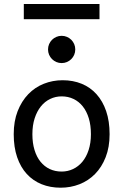

<svg xmlns="http://www.w3.org/2000/svg" viewBox="-20 -896 597 929"><path d="M136.7 -246.6Q136.7 -204.1 147 -170.4Q157.2 -136.7 176 -113.5Q194.8 -90.3 220.7 -78.1Q246.6 -65.9 278.3 -65.9Q307.6 -65.9 333.5 -78.1Q359.4 -90.3 378.7 -113.5Q397.9 -136.7 408.9 -170.4Q419.9 -204.1 419.9 -246.6Q419.9 -289.6 409.7 -323.5Q399.4 -357.4 380.6 -381.1Q361.8 -404.8 335.7 -417.2Q309.6 -429.7 278.3 -429.7Q248.5 -429.7 222.7 -417.2Q196.8 -404.8 177.7 -381.1Q158.7 -357.4 147.7 -323.5Q136.7 -289.6 136.7 -246.6ZM46.4 -246.6Q46.4 -309.6 65.4 -358.2Q84.5 -406.7 116.7 -440.2Q148.9 -473.6 191.9 -490.7Q234.9 -507.8 283.2 -507.8Q333.5 -507.8 375.2 -490.7Q417 -473.6 447 -440.2Q477.1 -406.7 493.7 -358.2Q510.3 -309.6 510.3 -246.6Q510.3 -183.6 491.2 -135.3Q472.2 -86.9 439.9 -54.2Q407.7 -21.5 364.7 -4.6Q321.8 12.2 273.4 12.2Q223.1 12.2 181.4 -4.6Q139.6 -21.5 109.6 -54.2Q79.6 -86.9 63 -135.3Q46.4 -183.6 46.4 -246.6ZM212.4 -656.7Q212.4 -670.4 217.5 -682.4Q222.7 -694.3 231.7 -703.4Q240.7 -712.4 252.7 -717.5Q264.6 -722.7 278.3 -722.7Q292 -722.7 304 -717.5Q315.9 -712.4 325 -703.4Q334 -694.3 339.1 -682.4Q344.2 -670.4 344.2 -656.7Q344.2 -643.1 339.1 -631.1Q334 -619.1 325 -610.1Q315.9 -601.1 304 -595.9Q292 -590.8 278.3 -590.8Q264.6 -590.8 252.7 -595.9Q240.7 -601.1 231.7 -610.1Q222.7 -619.1 217.5 -631.1Q212.4 -643.1 212.4 -656.7ZM95.2 -876.5H461.4V-803.2H95.2Z"/></svg>

Font: Andika New Basic
Style: Regular
Weight: 400
Designer: Victor Gaultney, Annie Olsen, Julie Remington, Don Collingsworth, Eric Hays
Foundry: SIL International
Version: Version 5.500